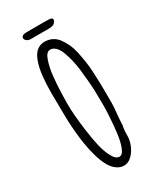

<svg xmlns="http://www.w3.org/2000/svg" viewBox="-223 -943 875 1046"><g transform="rotate(-30 215.0 -420.0)"><path d="M285.6 -865.7Q278.3 -867.2 269 -867.4Q259.8 -867.7 244.1 -867.7H133.8Q118.2 -867.7 109.9 -862.5Q101.6 -857.4 101.6 -849.1Q101.6 -838.9 111.8 -831.3Q122.1 -823.7 136.2 -823.7H252.4Q264.2 -823.7 273.7 -826.9Q283.2 -830.1 287.6 -835.4Q296.4 -845.7 296.9 -851.6Q296.9 -857.9 294.7 -861.1Q292.5 -864.3 285.6 -865.7ZM157.2 -765.6Q141.1 -756.8 130.4 -742.9Q119.6 -729 111.3 -707.5Q95.7 -666 90.8 -613.3Q85.9 -566.4 85.9 -506.8L86.9 -443.8Q87.4 -417.5 87.4 -390.1Q87.4 -374.5 88.4 -337.4Q89.8 -305.2 93.5 -263.4Q97.2 -221.7 103 -186.5Q109.4 -146.5 120.6 -106.4Q131.8 -66.4 146 -38.6Q161.1 -8.3 183.8 9.8Q206.5 27.8 232.9 27.8Q260.7 27.8 283.2 4.4Q305.2 -17.6 316.9 -47.4Q328.6 -77.1 328.6 -105Q328.6 -144 335 -170.9V-175.3Q335 -196.3 339.4 -237.8Q343.8 -279.8 343.8 -301.8V-359.4Q343.8 -418.9 340.3 -492.7Q338.9 -529.3 334.5 -559.1Q330.1 -588.9 322.3 -627.4Q315.4 -659.7 304.2 -684.6Q293 -709.5 276.9 -731.9Q261.7 -752.4 240.2 -763.2Q218.8 -773.9 192.9 -773.9Q173.8 -773.9 157.2 -765.6ZM255.4 -668Q276.9 -612.8 285.2 -545.9Q294.4 -464.4 296.9 -411.1Q298.3 -363.8 298.3 -318.8Q298.3 -287.1 296.4 -252.4Q293 -195.8 287.1 -146.7Q281.2 -97.7 269 -64.5Q254.9 -26.9 234.9 -26.9Q211.9 -26.9 193.4 -61.5Q175.8 -93.8 164.8 -140.6Q153.8 -187.5 145.5 -251.5Q132.3 -349.6 132.3 -416V-420.4Q132.3 -425.8 133.3 -472.7L133.8 -491.2Q134.8 -532.2 141.1 -592.3Q145.5 -637.7 160.6 -682.1Q174.3 -721.2 197.8 -721.2Q215.3 -721.2 230.2 -707.5Q245.1 -693.8 255.4 -668Z"/></g></svg>

Font: Amatica SC
Style: Bold
Weight: 400
Designer: Vernon Adams, Ben Nathan
Foundry: newtypography
Version: Version 2.000